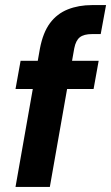

<svg xmlns="http://www.w3.org/2000/svg" viewBox="-20 -735 437 755"><path d="M41 0 137 -544Q149 -607 176.5 -644Q204 -681 246.5 -698Q289 -715 342 -715H397L376 -601H342Q310 -601 294 -588.5Q278 -576 272 -545L176 0ZM41 -385 61 -496H368L348 -385Z"/></svg>

Font: DM Sans 28pt
Style: Bold Italic
Weight: 700
Italic angle: -10°
Version: Version 4.004;gftools[0.9.30]